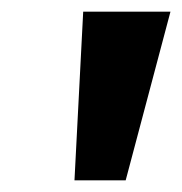

<svg xmlns="http://www.w3.org/2000/svg" viewBox="-20 -725 313 330"><path d="M108 -415 123 -705H273L196 -415Z"/></svg>

Font: Nunito Sans 9pt
Style: Bold Italic
Weight: 700
Italic angle: -9°
Version: Version 3.101;gftools[0.9.27]